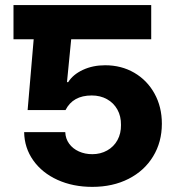

<svg xmlns="http://www.w3.org/2000/svg" viewBox="-20 -727 665 757"><path d="M576.2 -572.3H260.7L244.1 -403.3H249Q267.6 -433.1 306.6 -451.4Q345.7 -469.7 394.5 -469.7Q458.5 -469.7 509.3 -440.2Q560.1 -410.6 589.1 -358.2Q618.2 -305.7 618.2 -239.3Q618.2 -167 583.7 -110.4Q549.3 -53.7 487.1 -22Q424.8 9.8 343.8 9.8Q267.6 9.8 206.8 -17.8Q146 -45.4 111.1 -94.7Q76.2 -144 75.2 -206.1H237.3Q238.3 -180.2 252.7 -160.4Q267.1 -140.6 291 -129.9Q314.9 -119.1 343.8 -119.1Q376.5 -119.1 402.6 -133.8Q428.7 -148.4 443.1 -174.6Q457.5 -200.7 457 -234.4Q457.5 -268.6 442.9 -294.9Q428.2 -321.3 401.9 -335.9Q375.5 -350.6 341.8 -350.6Q304.2 -350.6 278.6 -336.2Q252.9 -321.8 238.3 -293H88.9L112.8 -572.3H33.2V-707H576.2Z"/></svg>

Font: Pretendard Std ExtraBold
Style: Regular
Weight: 800
Designer: Base glyphs from Inter by Rasmus Andersson; Hangeul glyphs from Noto Sans CJK(Source Han Sans) by Jang Soo-young and Kan
Foundry: Kil Hyung-jin
Version: Version 1.309